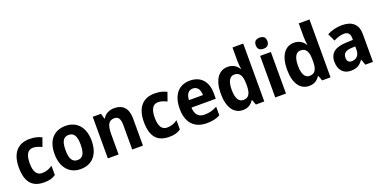

<svg xmlns="http://www.w3.org/2000/svg" viewBox="-17 -1560 4695 2369"><g transform="rotate(-20 2331.0 -375.0)"><path d="M274 10C341 10 383 -1 427 -31V-153C384 -123 344 -107 289 -107C222 -107 185 -160 185 -271C185 -382 218 -440 288 -440C324 -440 359 -428 402 -408L442 -520C404 -540 356 -556 284 -556C130 -556 41 -458 41 -270C41 -77 119 10 274 10Z M999 -274C999 -456 900 -556 757 -556C599 -556 512 -450 512 -274C512 -102 605 10 754 10C914 10 999 -103 999 -274ZM656 -274C656 -385 685 -438 755 -438C826 -438 855 -385 855 -274C855 -163 826 -108 756 -108C686 -108 656 -163 656 -274Z M1398 -556C1336 -556 1278 -533 1247 -477H1239L1221 -546H1112V0H1253V-260C1253 -381 1277 -439 1355 -439C1410 -439 1432 -399 1432 -321V0H1573V-358C1573 -493 1505 -556 1398 -556Z M1916 10C1983 10 2025 -1 2069 -31V-153C2026 -123 1986 -107 1931 -107C1864 -107 1827 -160 1827 -271C1827 -382 1860 -440 1930 -440C1966 -440 2001 -428 2044 -408L2084 -520C2046 -540 1998 -556 1926 -556C1772 -556 1683 -458 1683 -270C1683 -77 1761 10 1916 10Z M2390 -556C2245 -556 2154 -458 2154 -269C2154 -87 2250 10 2410 10C2483 10 2536 -2 2586 -29V-142C2530 -112 2480 -99 2418 -99C2342 -99 2298 -147 2296 -236H2615V-309C2615 -464 2530 -556 2390 -556ZM2390 -452C2452 -452 2481 -403 2482 -333H2298C2302 -417 2339 -452 2390 -452Z M2884 10C2953 10 2994 -21 3025 -67H3031L3056 0H3166V-760H3025V-579C3025 -542 3031 -504 3034 -476H3030C3000 -525 2953 -556 2885 -556C2769 -556 2694 -456 2694 -273C2694 -90 2768 10 2884 10ZM2931 -105C2871 -105 2837 -161 2837 -272C2837 -381 2870 -439 2930 -439C3005 -439 3031 -384 3031 -277V-255C3030 -153 3002 -105 2931 -105Z M3381 -760C3335 -760 3304 -740 3304 -687C3304 -635 3335 -614 3381 -614C3426 -614 3457 -635 3457 -687C3457 -740 3426 -760 3381 -760ZM3451 -546H3310V0H3451Z M3754 10C3823 10 3864 -21 3895 -67H3901L3926 0H4036V-760H3895V-579C3895 -542 3901 -504 3904 -476H3900C3870 -525 3823 -556 3755 -556C3639 -556 3564 -456 3564 -273C3564 -90 3638 10 3754 10ZM3801 -105C3741 -105 3707 -161 3707 -272C3707 -381 3740 -439 3800 -439C3875 -439 3901 -384 3901 -277V-255C3900 -153 3872 -105 3801 -105Z M4384 -557C4315 -557 4246 -539 4191 -509L4237 -410C4286 -434 4330 -449 4376 -449C4425 -449 4453 -421 4453 -366V-340L4366 -337C4220 -332 4146 -279 4146 -163C4146 -56 4205 10 4300 10C4381 10 4422 -16 4463 -74H4467L4493 0H4593V-364C4593 -494 4519 -557 4384 -557ZM4402 -252 4453 -254V-206C4453 -137 4410 -97 4354 -97C4315 -97 4291 -115 4291 -162C4291 -215 4321 -249 4402 -252Z"/></g></svg>

Font: Noto Sans Gurmukhi SemiCondensed
Style: Bold
Weight: 700
Width: 4
Designer: Jelle Bosma - Monotype Design Team
Foundry: Monotype Imaging Inc.
Version: Version 2.004